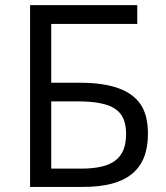

<svg xmlns="http://www.w3.org/2000/svg" viewBox="-20 -734 653 754"><path d="M98.1 0V-713.9H519V-640.1H181.2V-409.2H292C417.5 -409.2 495.1 -379.9 532.7 -323.2C551.8 -294.9 561 -256.3 561 -208C561 -65.9 477.1 0 307.1 0ZM181.2 -335.9V-71.8H297.9C421.4 -71.8 475.1 -110.8 475.1 -208C475.1 -300.3 424.8 -335.9 282.2 -335.9Z"/></svg>

Font: OpenSansEmoji
Style: Regular
Weight: 400
Foundry: MorbZ
Version: Version 1.000;PS 001.000;hotconv 1.0.70;makeotf.lib2.5.58329